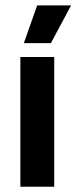

<svg xmlns="http://www.w3.org/2000/svg" viewBox="-20 -706 288 726"><path d="M57 0V-490.5H185V0ZM120.5 -685.5H248V-684L172.5 -543H70.5V-544Z"/></svg>

Font: Anek Tamil Medium SemiBold
Style: Regular
Weight: 600
Version: Version 1.003